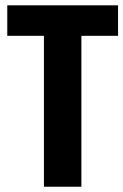

<svg xmlns="http://www.w3.org/2000/svg" viewBox="-20 -708 468 728"><path d="M7.6 -687.8V-572.2H146.6V0H288.6V-572.2H427.6V-687.8Z"/></svg>

Font: Secuela Light
Style: Regular
Weight: 300
Designer: Fernando Haro
Foundry: deFharo
Version: Version 1.708